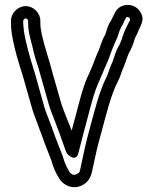

<svg xmlns="http://www.w3.org/2000/svg" viewBox="-20 -712 627 785"><path d="M481 -562C479 -554 477 -549 475 -544L468 -528C453 -505 447 -477 440 -459C428 -436 424 -415 417 -400C385 -339 364 -248 345 -179C332 -133 322 -86 312 -38C305 -7 307 -8 297 -2C285 6 274 4 265 -8C255 -23 243 -48 238 -69C238 -70 237 -71 237 -72C224 -107 209 -142 197 -177L188 -202C184 -212 181 -220 178 -228L168 -254C162 -269 149 -320 142 -343C130 -387 118 -430 105 -470C95 -504 84 -546 78 -583C77 -601 75 -605 75 -618V-627C75 -631 81 -637 85 -637C89 -637 95 -631 95 -627V-618C95 -580 106 -548 113 -520C119 -490 129 -458 137 -435C145 -409 153 -376 161 -350L175 -301C183 -271 188 -258 197 -236L207 -210C220 -177 231 -146 242 -114C246 -101 249 -94 254 -84C254 -84 290 -43 301 -88C316 -149 327 -188 344 -252C356 -298 368 -342 383 -375C392 -396 402 -417 410 -438C416 -453 425 -469 432 -493C439 -511 444 -524 450 -537L456 -551C457 -552 458 -553 458 -554L462 -566C465 -577 470 -590 475 -600C484 -613 486 -622 489 -628C491 -631 493 -635 495 -639C499 -648 517 -638 511 -628L506 -619C497 -601 489 -587 481 -562ZM85 -687C53 -687 25 -659 25 -627V-618C25 -599 26 -590 28 -576C34 -535 46 -491 57 -454C70 -414 82 -373 94 -329C101 -307 112 -261 122 -236L132 -210C135 -202 138 -194 141 -185L151 -159C163 -124 177 -90 190 -56C197 -28 211 2 225 22C248 54 291 64 325 40C351 22 355 -3 360 -28C370 -76 380 -121 393 -165C412 -236 434 -326 461 -377C473 -399 477 -422 485 -436C485 -437 486 -438 486 -439C496 -464 503 -490 511 -502C512 -503 512 -505 513 -506L521 -524C525 -533 527 -540 529 -548C533 -561 540 -570 548 -591C556 -607 567 -628 561 -647C544 -704 471 -705 450 -660C445 -651 435 -629 434 -628C425 -616 419 -599 414 -582L411 -572L404 -559C396 -542 392 -529 385 -510C379 -495 371 -479 363 -455C356 -438 347 -417 337 -395C320 -357 308 -310 296 -264C287 -231 280 -205 273 -178C267 -195 260 -211 253 -228L243 -254C234 -278 231 -285 223 -315L209 -364C201 -389 193 -422 185 -450C177 -477 168 -505 161 -531C153 -563 145 -589 145 -618V-627C145 -659 117 -687 85 -687Z"/></svg>

Font: Electronic
Style: Outline
Weight: 700
Version: Version 1.011